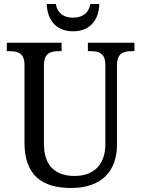

<svg xmlns="http://www.w3.org/2000/svg" viewBox="-20 -927 704 957"><path d="M344 -771C433 -771 473 -832 475 -907H431C421 -859 389 -839 344 -839C299 -839 267 -859 258 -907H213C215 -832 256 -771 344 -771ZM335 10C484 10 563 -72 563 -205V-600C563 -663 596 -672 638 -672H650V-714H418V-672H430C472 -672 505 -663 505 -604V-207C505 -116 456 -50 352 -50C263 -50 199 -94 199 -210V-600C199 -663 232 -672 275 -672H287V-714H14V-672H26C68 -672 102 -663 102 -604V-216C102 -53 190 10 335 10Z"/></svg>

Font: Noto Serif Ethiopic SemiCondensed
Style: Regular
Weight: 400
Width: 4
Designer: Monotype Design Team
Foundry: Monotype Imaging Inc.
Version: Version 2.102